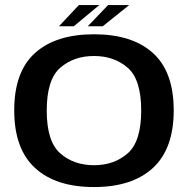

<svg xmlns="http://www.w3.org/2000/svg" viewBox="-20 -732 756 756"><path d="M350 4.5Q500.5 4.5 582.2 -70.8Q664 -146 664 -297.5Q664 -449.5 582.2 -523.2Q500.5 -597 350 -597Q199.5 -597 117.8 -523.2Q36 -449.5 36 -297.5Q36 -146 117.8 -70.8Q199.5 4.5 350 4.5ZM350 -81.5Q270.5 -81.5 217.2 -128.2Q164 -175 164 -296.5Q164 -419 217.2 -465.2Q270.5 -511.5 350 -511.5Q429.5 -511.5 482.8 -465.2Q536 -419 536 -296.5Q536 -175 482.8 -128.2Q429.5 -81.5 350 -81.5ZM325.5 -628.5H384.5L488.5 -712H405.5ZM212 -628.5H270.5L371 -712H290.5Z"/></svg>

Font: Anybody SemiExpanded Medium
Style: Regular
Weight: 500
Width: 6
Version: Version 1.113;gftools[0.9.25]